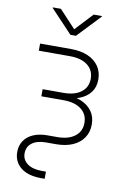

<svg xmlns="http://www.w3.org/2000/svg" viewBox="-103 -822 739 1088"><g transform="rotate(10 266.5 -278.0)"><path d="M209.5 204.1Q161.6 204.1 126.7 189.2Q91.8 174.3 72.8 146.7Q53.7 119.1 53.7 81.5Q53.7 43.9 72.3 16.4Q90.8 -11.2 125 -26.1Q159.2 -41 205.6 -41H262.2Q326.7 -41 363.5 -69.3Q400.4 -97.7 400.4 -146.5Q400.4 -195.8 363.5 -224.4Q326.7 -252.9 262.2 -252.9H133.8V-293.9H253.9Q318.4 -293.9 355.2 -322Q392.1 -350.1 392.1 -399.4Q392.1 -448.7 355.2 -476.8Q318.4 -504.9 253.9 -504.9H74.7V-545.9H253.9Q309.6 -545.9 350.1 -528.3Q390.6 -510.7 412.8 -478.5Q435.1 -446.3 435.1 -402.3Q435.1 -358.4 412.4 -328.4Q389.6 -298.3 348.9 -282.7Q308.1 -267.1 253.9 -267.1H133.8V-286.1H262.2Q316.4 -286.1 356.9 -269.3Q397.5 -252.4 420.2 -221.2Q442.9 -189.9 442.9 -145.5Q442.9 -101.1 420.9 -68.4Q398.9 -35.6 358.4 -17.8Q317.9 0 262.2 0H205.6Q154.3 0 125.2 21.7Q96.2 43.5 96.2 81.5Q96.2 119.1 126.7 141.1Q157.2 163.1 209.5 163.1H233.4V204.1ZM156.7 -760.3 251 -659.2 345.2 -760.3H392.6V-756.8L267.1 -624.5H235.4L110.4 -756.8V-760.3Z"/></g></svg>

Font: Inter ExtraLight
Style: Regular
Weight: 250
Designer: Rasmus Andersson
Foundry: rsms
Version: Version 4.001;git-66647c0bb